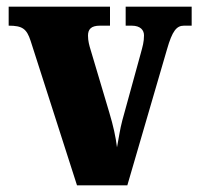

<svg xmlns="http://www.w3.org/2000/svg" viewBox="-20 -556 595 576"><path d="M72 -433 211 0H362L481 -408C497 -464 510 -479 532 -479H555V-536H357V-479H375C402 -479 412 -465 412 -450C412 -430 408 -417 402 -395L347 -195C340 -169 336 -140 331 -114C327 -146 320 -178 308 -218L252 -406C248 -419 244 -433 244 -449C244 -468 253 -479 280 -479H310V-536H6V-479C47 -479 60 -470 72 -433Z"/></svg>

Font: Noto Serif Bengali Condensed Black
Style: Regular
Weight: 900
Width: 3
Designer: Juan Bruce, Universal Thirst, Indian Type Foundry and the Monotype Design Team.
Foundry: Monotype Imaging Inc.
Version: Version 2.003